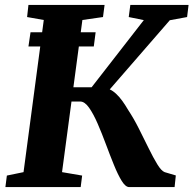

<svg xmlns="http://www.w3.org/2000/svg" viewBox="-20 -763 789 783"><path d="M96 -573.5 104.5 -631.5H370L362.5 -573.5ZM507 0Q492 0 476.5 -25Q461 -50 444.8 -90Q428.5 -130 412 -174.5Q395.5 -219 378.2 -258.8Q361 -298.5 343.2 -323.8Q325.5 -349 307 -349H234L242 -407H353.5L566.5 -681L505 -693.5L511.5 -743H749L743 -693.5L672.5 -680.5L385.5 -350L398.5 -403.5Q413.5 -404.5 426.8 -398.8Q440 -393 453.2 -380.8Q466.5 -368.5 478.8 -351.5Q491 -334.5 503 -314Q525.5 -280 546.2 -238.8Q567 -197.5 586 -158.8Q605 -120 621.5 -93Q638 -66 651.5 -61L697 -47.5L692 0ZM2 0 8 -47 76 -61 158.5 -681.5 90.5 -693.5 96 -743H406.5L400 -693.5L316 -681.5L233 -61L315 -47L309 0Z"/></svg>

Font: Merriweather 28pt ExtraBold
Style: Italic
Weight: 800
Italic angle: -7.8°
Version: Version 2.101